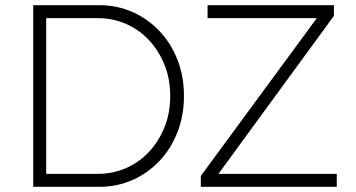

<svg xmlns="http://www.w3.org/2000/svg" viewBox="-20 -720 1371 740"><path d="M108 0V-700H363Q431 -700 490 -674Q549 -648 593.5 -601.5Q638 -555 663.5 -491Q689 -427 689 -350Q689 -274 663.5 -209.5Q638 -145 593.5 -98.5Q549 -52 490 -26Q431 0 363 0ZM158 -33 144 -50H358Q415 -50 465.5 -72Q516 -94 554 -134.5Q592 -175 614 -229.5Q636 -284 636 -350Q636 -416 614 -470.5Q592 -525 554 -565.5Q516 -606 465.5 -628Q415 -650 358 -650H141L158 -665ZM754 0V-42L1201 -650H780V-700H1267V-659L822 -50H1278V0Z"/></svg>

Font: Mach ExtraLight
Style: Regular
Weight: 250
Version: Version 1.002